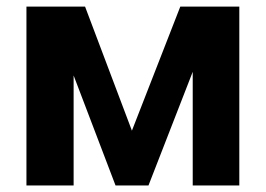

<svg xmlns="http://www.w3.org/2000/svg" viewBox="-20 -566 811 586"><path d="M332.6 0 124.6 -545.9H239.6L382.6 -167.2L530.3 -545.9H645.7L433.2 0ZM60.7 0V-545.9H204.7V0ZM568.2 0V-545.9H710.4V0Z"/></svg>

Font: Inter
Style: Regular
Weight: 400
Designer: Rasmus Andersson
Foundry: rsms
Version: Version 4.000;git-8c9346024